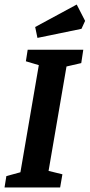

<svg xmlns="http://www.w3.org/2000/svg" viewBox="-27 -826 395 846"><path d="M266 -533 187 -73 248 -58 238 0H-7L1 -50L63 -67L144 -539L87 -556L95 -607H340L331 -548ZM128 -707 311 -806 348 -734 332 -699 138 -659Z"/></svg>

Font: Grenze SemiBold
Style: Italic
Weight: 600
Italic angle: -10°
Designer: Renata Polastri
Foundry: Omnibus-Type
Version: Version 1.002; ttfautohint (v1.8)